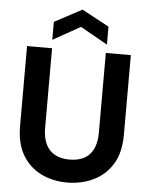

<svg xmlns="http://www.w3.org/2000/svg" viewBox="-61 -971 806 1032"><g transform="rotate(5 342.0 -454.5)"><path d="M340 12Q262 12 199 -19Q136 -50 99 -112Q62 -174 62 -270V-700H197V-269Q197 -217 214.5 -181.5Q232 -146 264.5 -129Q297 -112 342 -112Q388 -112 420.5 -129Q453 -146 470 -181.5Q487 -217 487 -269V-700H622V-270Q622 -174 584 -112Q546 -50 481.5 -19Q417 12 340 12ZM194 -745V-842L342 -921L489 -842V-745L342 -828Z"/></g></svg>

Font: DM Sans 10pt
Style: Bold
Weight: 700
Version: Version 4.004;gftools[0.9.30]